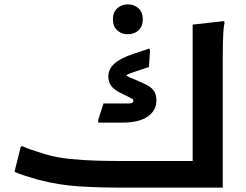

<svg xmlns="http://www.w3.org/2000/svg" viewBox="-20 -854 1120 874"><path d="M994 0H524Q433 0 342 -5.5Q251 -11 157 -35Q128 -43 96.5 -53Q65 -63 46 -72L75 -188H84Q95 -182 115 -175Q135 -168 154.5 -162Q174 -156 186 -152Q235 -137 298.5 -130.5Q362 -124 428 -122.5Q494 -121 553 -121H857V-742L1000 -758L1002 -750Q998 -732 996.5 -704.5Q995 -677 994.5 -649.5Q994 -622 994 -602ZM632 -475Q662 -463 677 -445Q692 -427 692 -397Q692 -351 652.5 -323.5Q613 -296 540 -296H427V-308L451 -383H566Q587 -383 587 -395Q587 -401 581.5 -404.5Q576 -408 567 -412L525 -433Q473 -458 473 -505Q473 -540 501.5 -565Q530 -590 588 -609L659 -633L663 -625L658 -549L598 -529Q583 -524 572.5 -520Q562 -516 554 -511Q561 -506 571 -501.5Q581 -497 594 -492ZM562 -698Q533 -698 513.5 -716Q494 -734 494 -766Q494 -798 513.5 -816Q533 -834 562 -834Q591 -834 610.5 -816Q630 -798 630 -766Q630 -734 610.5 -716Q591 -698 562 -698Z"/></svg>

Font: Kufam SemiBold
Style: Regular
Weight: 600
Designer: Wael Morcos, Artur Schmal
Foundry: Original Type
Version: Version 1.300; ttfautohint (v1.8.3)